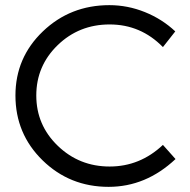

<svg xmlns="http://www.w3.org/2000/svg" viewBox="-20 -722 740 746"><path d="M40 -351Q40 -498 146.5 -600Q253 -702 405 -702Q476 -702 543 -675Q610 -648 661 -600L613 -539Q527 -627 406 -627Q287 -627 204 -546.5Q121 -466 121 -351Q121 -236 204.5 -155.5Q288 -75 406 -75Q524 -75 613 -159L662 -104Q547 4 402 4Q251 4 145.5 -99Q40 -202 40 -351Z"/></svg>

Font: Trueno
Style: Lt
Weight: 300
Designer: Julieta Ulanovsky
Foundry: Julieta Ulanovsky
Version: Version 3.001b